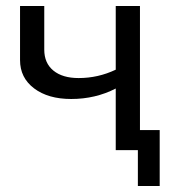

<svg xmlns="http://www.w3.org/2000/svg" viewBox="-20 -502 582 642"><path d="M218 -171Q141 -171 94 -206.5Q47 -242 47 -301V-482H128V-336Q128 -291 158.5 -266Q189 -241 243 -241Q308 -241 367 -269V-482H448V-67H514V120H441V0H367V-206Q299 -171 218 -171Z"/></svg>

Font: Cantarell
Style: Regular
Weight: 400
Designer: Dave Crossland, Nikolaus Waxweiler, Florian Fecher, Jacques Le Bailly, Eben Sorkin, Alexei Vanyashin, Alexios Zavras, Em
Version: Version 0.303